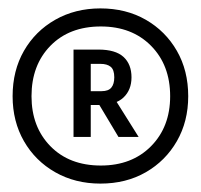

<svg xmlns="http://www.w3.org/2000/svg" viewBox="-20 -808 478 457"><path d="M201 -584H246L310 -482H262ZM252 -624Q252 -642 243.5 -649Q235 -656 219 -656H155V-690H214Q255 -690 274 -672.5Q293 -655 293 -624Q293 -594 274 -576Q255 -558 217 -558H155V-591H222Q238 -591 245 -599.5Q252 -608 252 -624ZM155 -482V-690H196V-482ZM10 -579Q10 -640 37 -687Q64 -734 111.5 -761Q159 -788 219 -788Q280 -788 327 -761Q374 -734 401 -687Q428 -640 428 -579Q428 -519 401 -472Q374 -425 327 -398Q280 -371 219 -371Q159 -371 111.5 -398Q64 -425 37 -472Q10 -519 10 -579ZM55 -579Q55 -506 100 -460Q145 -414 220 -414Q294 -414 339.5 -460Q385 -506 385 -579Q385 -653 339.5 -699Q294 -745 220 -745Q145 -745 100 -699Q55 -653 55 -579Z"/></svg>

Font: Hind Variable Light
Style: Regular
Weight: 300
Designer: Manushi Parikh, Satya Rajpurohit
Foundry: Indian Type Foundry
Version: Version 3.000